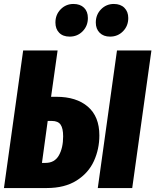

<svg xmlns="http://www.w3.org/2000/svg" viewBox="-20 -950 785 970"><path d="M482 -266Q482 -197 454.5 -136.5Q427 -76 367 -38Q307 0 216 0H0L97 -695H271L238 -461H265Q366 -461 424 -411Q482 -361 482 -266ZM571 -695H745L648 0H474ZM299 -261Q299 -302 286 -320.5Q273 -339 242 -339H221L192 -127H210Q256 -127 277.5 -165Q299 -203 299 -261ZM260 -836Q260 -876 286.5 -903Q313 -930 351 -930Q385 -930 404.5 -911Q424 -892 424 -859Q424 -819 397.5 -792Q371 -765 332 -765Q298 -765 279 -784.5Q260 -804 260 -836ZM464 -836Q464 -876 490.5 -903Q517 -930 555 -930Q589 -930 608.5 -910.5Q628 -891 628 -859Q628 -819 601.5 -792Q575 -765 536 -765Q503 -765 483.5 -784.5Q464 -804 464 -836Z"/></svg>

Font: Fira Sans Extra Condensed ExtraBold
Style: Italic
Weight: 800
Width: 3
Italic angle: -8°
Designer: Carrois Corporate & Edenspiekermann AG
Foundry: Carrois Corporate GbR & Edenspiekermann AG
Version: Version 4.203